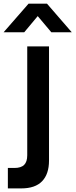

<svg xmlns="http://www.w3.org/2000/svg" viewBox="-53 -795 415 1055"><path d="M80.1 -617.7H-33.2L104 -774.9H205.1L341.3 -617.7H229L154.3 -706.5ZM64 240.2H-9.8V127.9H26.4Q62.5 127.9 79.6 111.1Q96.7 94.2 96.7 58.1V-540H216.3V87.4Q216.3 161.1 178.5 200.7Q140.6 240.2 64 240.2Z"/></svg>

Font: Vela Sans Bd
Style: Bold
Weight: 700
Designer: Principal design: Mikhail Sharanda - project Manrope.
Design modification: Ravid Balaliev
Foundry: Mikhail Sharanda
Version: Version 1.001